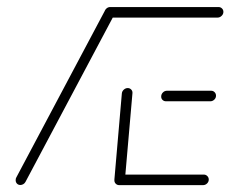

<svg xmlns="http://www.w3.org/2000/svg" viewBox="-20 -539 670 559"><path d="M39.3 -0.4Q33.3 -0.4 29.4 -4.4Q25.6 -8.5 25.6 -14.4Q25.6 -19.6 27.4 -22.2L285.9 -508.9Q287.8 -513 291.9 -515.4Q295.9 -517.8 300.4 -517.8Q306.3 -517.8 310.4 -513.9Q314.4 -510 314.4 -504.1Q314.4 -498.9 312.6 -495.9L54.1 -9.3Q51.9 -5.2 47.8 -2.8Q43.7 -0.4 39.3 -0.4ZM587.8 -16.3Q587.8 -9.6 582.8 -4.8Q577.8 0 571.1 0H327Q321.1 0 317 -4.1Q313 -8.1 313 -14.1Q313 -20.7 318 -25.7Q323 -30.7 329.6 -30.7H573.3Q579.3 -30.7 583.5 -26.5Q587.8 -22.2 587.8 -16.3ZM313 -15.9 334.8 -267.4Q335.6 -273.7 340.6 -278.1Q345.6 -282.6 351.9 -282.6Q358.1 -282.6 362.2 -278.1Q366.3 -273.7 365.6 -267.4L343.7 -15.9ZM449.3 -257.8Q449.3 -264.8 454.3 -269.8Q459.3 -274.8 465.9 -274.8H594.8Q600.7 -274.8 604.8 -270.6Q608.9 -266.3 608.9 -260.4Q608.9 -253.7 603.9 -248.9Q598.9 -244.1 592.2 -244.1H463.3Q457.4 -244.1 453.3 -248Q449.3 -251.9 449.3 -257.8ZM284.1 -501.9Q284.1 -508.5 289.1 -513.5Q294.1 -518.5 300.7 -518.5H616.3Q622.2 -518.5 626.3 -514.4Q630.4 -510.4 630.4 -504.4Q630.4 -497.8 625.2 -492.8Q620 -487.8 613.7 -487.8H298.1Q292.2 -487.8 288.1 -491.9Q284.1 -495.9 284.1 -501.9Z"/></svg>

Font: 26F Galaxy Sans Ultra Light
Style: Italic
Weight: 200
Italic angle: -5°
Designer: C₂₉H₂₅N₃O₅
Version: Version 1.200